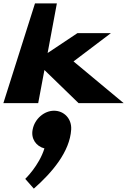

<svg xmlns="http://www.w3.org/2000/svg" viewBox="-34 -613 755 1141"><path d="M625 -416H426L249 -298L304 -593H174L-14 0H193L230 -197L433 0H701L403 -248ZM287 45C229 45 172 93 160 157C149 211 180 256 230 269C198 372 116 450 116 450L167 508C275 413 381 289 389 157C393 93 347 45 287 45Z"/></svg>

Font: Hussar Milosc
Style: Bold
Weight: 700
Foundry: Cannot Into Space Fonts
Version: Version 1.02